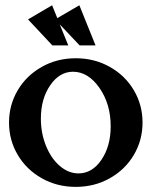

<svg xmlns="http://www.w3.org/2000/svg" viewBox="-20 -714 592 736"><path d="M47.9 -120.4Q14.6 -176.8 14.6 -244.1Q14.6 -311.5 47.9 -367.9Q81.1 -424.3 139.9 -457.5Q198.7 -490.7 270.5 -490.7Q342.3 -490.7 401.1 -457.5Q460 -424.3 493.2 -367.9Q526.4 -311.5 526.4 -244.1Q526.4 -176.8 493.2 -120.4Q460 -64 401.1 -30.8Q342.3 2.4 270.5 2.4Q198.7 2.4 139.9 -30.8Q81.1 -64 47.9 -120.4ZM259.8 -439Q208 -439 172.4 -387Q136.7 -335 136.7 -259.3Q136.7 -203.1 156.5 -154.5Q176.3 -106 209.5 -77.6Q242.7 -49.3 280.8 -49.3Q333.5 -49.3 368.9 -101.6Q404.3 -153.8 404.3 -230Q404.3 -315.4 361.1 -377.2Q317.9 -439 259.8 -439ZM346.2 -540H285.2L209 -620.6L241.7 -540H180.7L87.4 -639.6L179.7 -693.8L199.7 -644.5L284.2 -693.8Z"/></svg>

Font: Flanker
Style: Bold
Weight: 700
Designer: Flanker
Foundry: Flanker
Version: Version 2.021